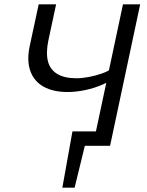

<svg xmlns="http://www.w3.org/2000/svg" viewBox="-20 -678 684 893"><path d="M270 195 317 -67H391L327 195ZM335 0 317 -67H440L426 0ZM412 0 552 -658H632L492 0ZM295 -250Q227 -250 182.5 -275Q138 -300 121 -348Q104 -396 118 -463L160 -658H241L205 -490Q193 -432 203 -393Q213 -354 246.5 -334Q280 -314 335 -314Q362 -314 393.5 -320Q425 -326 453.5 -336Q482 -346 499 -359L528 -327Q499 -303 459 -285.5Q419 -268 376 -259Q333 -250 295 -250Z"/></svg>

Font: Ysabeau Infant Medium
Style: Italic
Weight: 500
Italic angle: -12°
Designer: Christian Thalmann (Catharsis Fonts)
Version: Version 2.001;gftools[0.9.30]; featfreeze: ss01,ss02,lnum